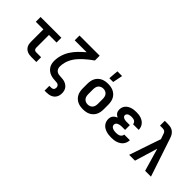

<svg xmlns="http://www.w3.org/2000/svg" viewBox="67 -1704 2865 2865"><g transform="rotate(45 1500.0 -271.0)"><path d="M404 0Q382 0 361 -3.5Q340 -7 320.5 -15.5Q301 -24 285 -38.5Q269 -53 259 -72Q249 -91 245 -112Q241 -133 241 -155V-419H81V-520H519V-419H359V-155Q359 -145 361 -135Q363 -125 369 -117Q375 -109 384.5 -105Q394 -101 404 -101H511V0Z M900 215V114H939Q950 114 961 110.5Q972 107 980 99Q988 91 991 79.5Q994 68 994 57Q994 44 988 32Q982 20 971.5 12.5Q961 5 947.5 2.5Q934 0 921 0Q892 -1 863 -4.5Q834 -8 807 -18Q780 -28 756.5 -46Q733 -64 717 -88Q701 -112 694 -140.5Q687 -169 687 -198Q687 -264 706.5 -327Q726 -390 761.5 -444.5Q797 -499 843 -545.5Q889 -592 939 -634H687V-735H1113V-634Q1075 -607 1038.5 -578.5Q1002 -550 968.5 -518.5Q935 -487 904.5 -451.5Q874 -416 852 -375.5Q830 -335 818 -290Q806 -245 806 -198Q806 -177 814.5 -156.5Q823 -136 840 -123Q857 -110 878.5 -105.5Q900 -101 921 -101Q945 -100 968.5 -97.5Q992 -95 1014 -87Q1036 -79 1055.5 -65Q1075 -51 1088 -32Q1101 -13 1107 10.5Q1113 34 1113 57Q1113 79 1108.5 101Q1104 123 1092.5 142.5Q1081 162 1064 176.5Q1047 191 1026.5 199.5Q1006 208 983.5 211.5Q961 215 939 215Z M1500 8Q1471 8 1441.5 3Q1412 -2 1385.5 -15Q1359 -28 1337.5 -49Q1316 -70 1303 -96Q1290 -122 1284.5 -151.5Q1279 -181 1279 -210V-310Q1279 -339 1284.5 -368.5Q1290 -398 1303 -424Q1316 -450 1337.5 -471Q1359 -492 1385.5 -505Q1412 -518 1441.5 -523Q1471 -528 1500 -528Q1529 -528 1558.5 -523Q1588 -518 1614.5 -505Q1641 -492 1662.5 -471Q1684 -450 1697 -424Q1710 -398 1715.5 -368.5Q1721 -339 1721 -310V-210Q1721 -181 1715.5 -151.5Q1710 -122 1697 -96Q1684 -70 1662.5 -49Q1641 -28 1614.5 -15Q1588 -2 1558.5 3Q1529 8 1500 8ZM1500 -93Q1522 -93 1543 -101.5Q1564 -110 1578 -127Q1592 -144 1597 -166Q1602 -188 1602 -210V-310Q1602 -332 1597 -354Q1592 -376 1578 -393Q1564 -410 1543 -418.5Q1522 -427 1500 -427Q1478 -427 1457 -418.5Q1436 -410 1422 -393Q1408 -376 1403 -354Q1398 -332 1398 -310V-210Q1398 -188 1403 -166Q1408 -144 1422 -127Q1436 -110 1457 -101.5Q1478 -93 1500 -93ZM1452 -600 1465 -757H1564L1533 -600Z M2098 8Q2071 8 2045 5Q2019 2 1994 -5.5Q1969 -13 1946 -26Q1923 -39 1906 -59Q1889 -79 1880 -104.5Q1871 -130 1871 -156Q1871 -175 1876 -194Q1881 -213 1893 -228Q1905 -243 1921 -253.5Q1937 -264 1955 -272Q1940 -279 1926.5 -289Q1913 -299 1904 -312.5Q1895 -326 1891 -342Q1887 -358 1887 -375Q1887 -399 1895 -422.5Q1903 -446 1919 -464.5Q1935 -483 1956.5 -495.5Q1978 -508 2001 -515.5Q2024 -523 2048.5 -525.5Q2073 -528 2097 -528Q2122 -528 2147 -525Q2172 -522 2195.5 -514Q2219 -506 2240 -492Q2261 -478 2276 -458.5Q2291 -439 2299 -415Q2307 -391 2307 -366V-364H2188V-365Q2188 -380 2179 -393.5Q2170 -407 2157 -414.5Q2144 -422 2128.5 -424.5Q2113 -427 2097 -427Q2083 -427 2068 -425Q2053 -423 2039.5 -417.5Q2026 -412 2016 -400Q2006 -388 2006 -373Q2006 -363 2010.5 -354Q2015 -345 2023 -339Q2031 -333 2040.5 -329.5Q2050 -326 2060 -324Q2070 -322 2080 -321.5Q2090 -321 2100 -321H2164V-220H2100Q2088 -220 2076.5 -219Q2065 -218 2053.5 -215.5Q2042 -213 2030.5 -209Q2019 -205 2010 -198Q2001 -191 1995.5 -180Q1990 -169 1990 -157Q1990 -145 1995 -134.5Q2000 -124 2009 -116.5Q2018 -109 2029 -104.5Q2040 -100 2051.5 -97.5Q2063 -95 2074.5 -94Q2086 -93 2098 -93Q2115 -93 2133 -95.5Q2151 -98 2166.5 -106Q2182 -114 2193 -129Q2204 -144 2204 -162H2323Q2323 -135 2314 -109.5Q2305 -84 2288.5 -63.5Q2272 -43 2249.5 -29Q2227 -15 2202 -6.5Q2177 2 2150.5 5Q2124 8 2098 8Z M2470 0 2584 -337 2640 -500 2617 -567Q2613 -581 2607.5 -594Q2602 -607 2592 -617Q2582 -627 2568 -630.5Q2554 -634 2539 -634H2487V-735H2539Q2566 -735 2593 -732Q2620 -729 2644 -717Q2668 -705 2686 -684.5Q2704 -664 2715 -640Q2719 -630 2722.5 -619.5Q2726 -609 2730 -599L2930 0H2807L2702 -361L2593 0Z"/></g></svg>

Font: Iosevka Plex Etoile
Style: Bold
Weight: 700
Designer: Belleve Invis
Foundry: Belleve Invis
Version: Version 25.1.1; ttfautohint (v1.8.4)